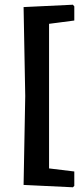

<svg xmlns="http://www.w3.org/2000/svg" viewBox="-20 -668 335 814"><path d="M289 -648 295 -641V-581L188 -567V46L295 59V120L289 126L80 116L87 -261L80 -638Z"/></svg>

Font: Alegreya Sans
Style: Bold
Weight: 700
Designer: Juan Pablo del Peral
Foundry: Huerta Tipografica
Version: Version 2.007